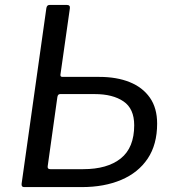

<svg xmlns="http://www.w3.org/2000/svg" viewBox="-20 -762 701 782"><path d="M78.2 0Q66.5 0 68 -13.6L168.9 -729.3Q170.2 -735.8 173.3 -738.9Q176.4 -742 183.4 -742H251.4Q267 -742 264.5 -727.5L226.2 -458.3Q224.9 -448.8 234.3 -448.8H384.7Q455.3 -448.8 508 -427.6Q560.7 -406.5 590.3 -364.4Q620 -322.3 620 -258.5Q620 -173.5 581.6 -116.1Q543.2 -58.8 473.9 -29.4Q404.6 0 313 0ZM184.8 -73H318.9Q417.2 -73 471.9 -116.7Q526.6 -160.5 526.6 -251.9Q526.6 -319.5 482.9 -349.1Q439.2 -378.8 366 -378.8H224.8Q215.1 -378.8 213.5 -365.5L174.2 -84.6Q172.7 -73 184.8 -73Z"/></svg>

Font: Libre Franklin Thin
Style: Italic
Weight: 100
Italic angle: -8°
Designer: Pablo Impallari, Rodrigo Fuenzalida, Nhung Nguyen
Foundry: Impallari Type
Version: Version 3.000